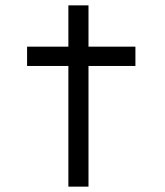

<svg xmlns="http://www.w3.org/2000/svg" viewBox="-20 -696 615 716"><path d="M235 0V-676H310V0ZM81 -450V-522H485V-450Z"/></svg>

Font: Lexend Giga Light
Style: Regular
Weight: 300
Version: Version 1.007